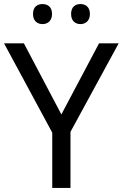

<svg xmlns="http://www.w3.org/2000/svg" viewBox="-20 -928 606 948"><path d="M143 -859C143 -825 164 -809 190 -809C215 -809 237 -825 237 -859C237 -894 215 -908 190 -908C164 -908 143 -894 143 -859ZM331 -859C331 -825 352 -809 377 -809C402 -809 424 -825 424 -859C424 -894 402 -908 377 -908C352 -908 331 -894 331 -859ZM283 -363 98 -714H0L238 -273V0H328V-277L566 -714H469Z"/></svg>

Font: Noto Sans Newa
Style: Regular
Weight: 400
Designer: Monotype Design Team
Foundry: Monotype Imaging Inc.
Version: Version 2.007